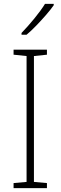

<svg xmlns="http://www.w3.org/2000/svg" viewBox="-20 -970 312 990"><path d="M222 0H50V-26L117 -32V-681L50 -688V-714H222V-688L155 -681V-32L222 -26ZM257 -943Q241 -920 217 -892.5Q193 -865 167 -838Q141 -811 117 -791H91V-800Q123 -833 157 -874.5Q191 -916 212 -950H257Z"/></svg>

Font: Noto Sans Khmer UI SemiCondensed ExtraLight
Style: Regular
Weight: 200
Width: 4
Designer: Danh Hong and the Monotype Design Team
Foundry: Monotype Imaging Inc.
Version: Version 2.002; ttfautohint (v1.8.4.7-5d5b)